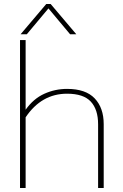

<svg xmlns="http://www.w3.org/2000/svg" viewBox="-20 -939 613 959"><path d="M211 -919H233L361 -768H330L222 -897L114 -768H83ZM80 -739H108V-391Q147 -446 201 -470.5Q255 -495 315 -495Q408 -495 453 -447.5Q498 -400 498 -319V0H470V-318Q470 -392 433.5 -431.5Q397 -471 315 -471Q187 -471 108 -353V0H80Z"/></svg>

Font: Prompt Thin
Style: Regular
Weight: 250
Designer: Katatrad Team
Foundry: CadsonDemak
Version: Version 1.001